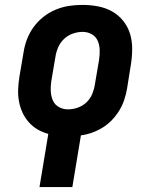

<svg xmlns="http://www.w3.org/2000/svg" viewBox="-20 -548 640 783"><path d="M141 215 177 -2Q154 -8 133.5 -20Q113 -32 97.5 -49.5Q82 -67 72 -88.5Q62 -110 57.5 -134Q53 -158 54 -183.5Q55 -209 59 -234L76 -334Q80 -361 90 -387.5Q100 -414 117 -437.5Q134 -461 157.5 -479.5Q181 -498 208 -509Q235 -520 262 -524Q289 -528 316 -528Q349 -528 380 -522Q411 -516 437 -501.5Q463 -487 482 -463.5Q501 -440 510 -411Q519 -382 519 -350Q519 -318 514 -286L498 -186Q494 -163 486.5 -140.5Q479 -118 466.5 -97.5Q454 -77 437 -59Q420 -41 399 -28Q378 -15 355.5 -7Q333 1 310 4L275 215ZM257 -102Q277 -102 297 -109Q317 -116 332.5 -130.5Q348 -145 356 -164.5Q364 -184 367 -204L384 -304Q387 -324 386.5 -344Q386 -364 378.5 -381.5Q371 -399 354 -408.5Q337 -418 317 -418Q297 -418 277 -411Q257 -404 241.5 -389.5Q226 -375 217.5 -355.5Q209 -336 206 -316L189 -216Q186 -196 187 -176Q188 -156 195.5 -138.5Q203 -121 220 -111.5Q237 -102 257 -102Z"/></svg>

Font: Iosevka HT Extrabold Extended
Style: Italic
Weight: 800
Width: 7
Italic angle: -9°
Monospace: yes
Designer: Belleve Invis
Foundry: Belleve Invis
Version: Version 32.3.0; ttfautohint (v1.8.4)